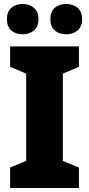

<svg xmlns="http://www.w3.org/2000/svg" viewBox="-20 -948 448 968"><path d="M378 0H31V-103L112 -137V-577L31 -611V-714H378V-611L297 -577V-137L378 -103ZM15 -851Q15 -890 37.5 -909Q60 -928 94 -928Q128 -928 151 -908.5Q174 -889 174 -851Q174 -814 151 -794.5Q128 -775 94 -775Q60 -775 37.5 -794Q15 -813 15 -851ZM234 -851Q234 -890 256.5 -909Q279 -928 314 -928Q348 -928 371 -908.5Q394 -889 394 -851Q394 -814 371 -794.5Q348 -775 314 -775Q279 -775 256.5 -794Q234 -813 234 -851Z"/></svg>

Font: Noto Sans Myanmar UI SemiCondensed Black
Style: Regular
Weight: 900
Width: 4
Designer: Monotype Design Team
Foundry: Monotype Imaging Inc.
Version: Version 2.103; ttfautohint (v1.8.4.7-5d5b)